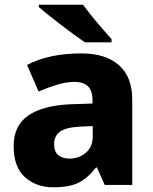

<svg xmlns="http://www.w3.org/2000/svg" viewBox="-20 -786 650 816"><path d="M326 -559Q429 -559 485.5 -509Q542 -459 542 -363V0H425L392 -74H388Q353 -29 314 -9.5Q275 10 206 10Q134 10 86 -33Q38 -76 38 -165Q38 -252 100 -295Q162 -338 282 -343L373 -346V-359Q373 -402 353 -420Q333 -438 297 -438Q262 -438 222.5 -426Q183 -414 144 -397L95 -510Q140 -534 198 -546.5Q256 -559 326 -559ZM323 -248Q260 -245 235 -226.5Q210 -208 210 -173Q210 -141 228 -126.5Q246 -112 275 -112Q316 -112 345 -137Q374 -162 374 -206V-250ZM333 -766Q349 -744 371 -716.5Q393 -689 415.5 -663.5Q438 -638 454 -620V-606H341Q322 -619 295 -638.5Q268 -658 239.5 -680Q211 -702 186 -722Q161 -742 145 -756V-766Z"/></svg>

Font: Noto Sans Cherokee ExtraBold
Style: Regular
Weight: 800
Designer: Monotype Design Team
Foundry: Monotype Imaging Inc.
Version: Version 2.001; ttfautohint (v1.8.4.7-5d5b)